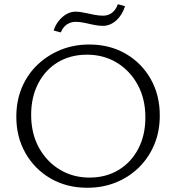

<svg xmlns="http://www.w3.org/2000/svg" viewBox="-20 -877 831 906"><path d="M392 9Q295 9 219.5 -34.5Q144 -78 100.5 -154Q57 -230 57 -326Q57 -402 83.5 -464.5Q110 -527 157.5 -572Q205 -617 267 -642Q329 -667 401 -667Q498 -667 573 -623.5Q648 -580 691 -504.5Q734 -429 734 -332Q734 -256 707.5 -193.5Q681 -131 634 -85.5Q587 -40 525.5 -15.5Q464 9 392 9ZM402 -39Q480 -39 539.5 -75Q599 -111 632.5 -175Q666 -239 666 -323Q666 -411 629.5 -477.5Q593 -544 531 -581.5Q469 -619 390 -619Q313 -619 253.5 -583.5Q194 -548 160.5 -483.5Q127 -419 127 -335Q127 -247 163.5 -180.5Q200 -114 262.5 -76.5Q325 -39 402 -39ZM267 -724 233 -733Q242 -760 258 -779.5Q274 -799 294 -810.5Q314 -822 337 -822Q355 -822 377.5 -817Q400 -812 423.5 -807.5Q447 -803 466 -803Q491 -803 509 -817Q527 -831 536 -857L570 -848Q557 -806 528.5 -780.5Q500 -755 465 -755Q444 -755 421.5 -760Q399 -765 377.5 -769.5Q356 -774 337 -774Q314 -774 295.5 -761.5Q277 -749 267 -724Z"/></svg>

Font: Ysabeau Office Light
Style: Regular
Weight: 300
Designer: Christian Thalmann (Catharsis Fonts)
Version: Version 2.001;gftools[0.9.30]; featfreeze: tnum,lnum,ss02